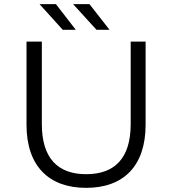

<svg xmlns="http://www.w3.org/2000/svg" viewBox="-20 -901 832 927"><path d="M283 -757H346L250 -881H171ZM446 -757H509L412 -881H333ZM396 6C575 6 683 -98 683 -299V-700H611V-302C611 -136 533 -60 396 -60C260 -60 182 -136 182 -302V-700H108V-299C108 -98 217 6 396 6Z"/></svg>

Font: Talent
Style: Regular
Weight: 400
Designer: Mike Powis
Version: Version 1.001;hotconv 1.0.109;makeotfexe 2.5.65596